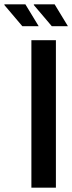

<svg xmlns="http://www.w3.org/2000/svg" viewBox="-89 -873 337 893"><path d="M57 0V-686H171V0ZM152 -751 68 -850 69 -853H165L227 -751ZM15 -751 -69 -850 -68 -853H29L91 -751Z"/></svg>

Font: Archivo Narrow SemiBold
Style: Regular
Weight: 600
Designer: Hector Gatti
Foundry: Omnibus-Type
Version: Version 3.002